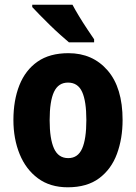

<svg xmlns="http://www.w3.org/2000/svg" viewBox="-20 -786 579 816"><path d="M501 -276Q501 -197 477 -132Q453 -67 401.5 -28.5Q350 10 268 10Q193 10 141.5 -28Q90 -66 63.5 -131Q37 -196 37 -276Q37 -360 62.5 -424Q88 -488 139.5 -524Q191 -560 271 -560Q374 -560 437.5 -486.5Q501 -413 501 -276ZM191 -275Q191 -196 209.5 -155Q228 -114 270 -114Q311 -114 329 -154.5Q347 -195 347 -276Q347 -356 329 -395.5Q311 -435 269 -435Q228 -435 209.5 -395.5Q191 -356 191 -275ZM288 -766Q299 -745 316 -717Q333 -689 351 -662Q369 -635 380 -619V-606H273Q259 -618 237 -637.5Q215 -657 192 -679.5Q169 -702 149 -722.5Q129 -743 117 -756V-766Z"/></svg>

Font: Noto Sans Arabic UI Cn XBd
Style: Regular
Weight: 800
Width: 3
Designer: Monotype Design Team, Nadine Chahine and Nizar Qandah
Foundry: Monotype Imaging Inc.
Version: Version 2.010; ttfautohint (v1.8.4.7-5d5b)